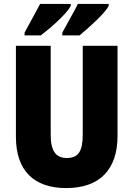

<svg xmlns="http://www.w3.org/2000/svg" viewBox="-20 -947 679 977"><path d="M533 -917V-927H376C362 -896 330 -843 297 -781V-767H385C432 -806 515 -880 533 -917ZM340 -917V-927H184C169 -897 139 -844 105 -781V-767H188C243 -809 321 -879 340 -917ZM578 -255V-714H401V-262C401 -175 377 -143 320 -143C266 -143 238 -176 238 -261V-714H61V-251C61 -79 152 10 317 10C488 10 578 -85 578 -255Z"/></svg>

Font: Noto Sans Devanagari Condensed Black
Style: Regular
Weight: 900
Width: 3
Designer: Jelle Bosma - Monotype Design Team
Foundry: Monotype Imaging Inc.
Version: Version 2.004